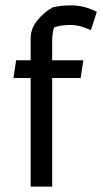

<svg xmlns="http://www.w3.org/2000/svg" viewBox="-20 -694 383 714"><path d="M94 -404H30L40 -470H94V-552Q94 -588 120 -619.5Q146 -651 177 -667Q208 -674 243 -674Q294 -674 340 -650L318 -582Q295 -592 278 -596.5Q261 -601 240 -601Q205 -601 181 -592Q174 -572 174 -537V-470H290L280 -404H174V0H94Z"/></svg>

Font: Athiti Medium
Style: Regular
Weight: 500
Designer: CadsonDemak Team
Foundry: CadsonDemak
Version: Version 1.032